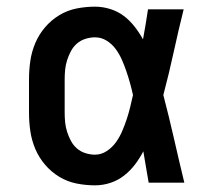

<svg xmlns="http://www.w3.org/2000/svg" viewBox="-20 -548 640 576"><path d="M265 8Q237 8 209.5 2.5Q182 -3 158 -17.5Q134 -32 115.5 -53.5Q97 -75 86 -101Q75 -127 71 -154.5Q67 -182 67 -210V-310Q67 -338 71 -365.5Q75 -393 86 -419Q97 -445 115.5 -466.5Q134 -488 158 -502.5Q182 -517 209.5 -522.5Q237 -528 265 -528Q288 -528 310.5 -521Q333 -514 351 -500.5Q369 -487 383.5 -468.5Q398 -450 409 -430Q413 -453 417 -475.5Q421 -498 424 -520H531Q515 -456 501 -391.5Q487 -327 470 -263Q487 -198 502 -132Q517 -66 533 0H426Q422 -23 418 -46.5Q414 -70 410 -94Q399 -73 385 -54.5Q371 -36 352.5 -21.5Q334 -7 311.5 0.5Q289 8 265 8ZM265 -84Q284 -84 300.5 -95Q317 -106 328 -121.5Q339 -137 346.5 -154.5Q354 -172 360 -190Q366 -208 370.5 -226.5Q375 -245 379 -263Q375 -281 370 -299Q365 -317 359 -334.5Q353 -352 345.5 -369Q338 -386 327 -401Q316 -416 300 -426Q284 -436 265 -436Q251 -436 236.5 -431.5Q222 -427 211 -417.5Q200 -408 193 -395Q186 -382 181.5 -368Q177 -354 175.5 -339.5Q174 -325 174 -310V-210Q174 -195 175.5 -180.5Q177 -166 181.5 -152Q186 -138 193 -125Q200 -112 211 -102.5Q222 -93 236.5 -88.5Q251 -84 265 -84Z"/></svg>

Font: Iosevka SS04 Semibold Extended
Style: Regular
Weight: 600
Width: 7
Monospace: yes
Designer: Belleve Invis
Foundry: Belleve Invis
Version: Version 19.0.0; ttfautohint (v1.8.4)